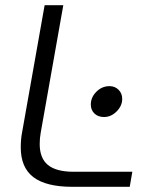

<svg xmlns="http://www.w3.org/2000/svg" viewBox="-20 -720 596 740"><path d="M60 -152Q60 -183 65 -209L152 -700H224L137 -209Q133 -188 133 -165Q133 -110 165 -84Q197 -58 264 -58H490L480 0H259Q158 0 109 -37Q60 -74 60 -152ZM330 -317Q330 -345 351.5 -366.5Q373 -388 402 -388Q423 -388 437 -374Q451 -360 451 -339Q451 -312 429.5 -290.5Q408 -269 381 -269Q358 -269 344 -282.5Q330 -296 330 -317Z"/></svg>

Font: KoHo
Style: Italic
Weight: 400
Italic angle: -10°
Designer: Cadson Demak & Katatrad Team
Foundry: Cadson Demak Co.,Ltd.
Version: Version 1.000